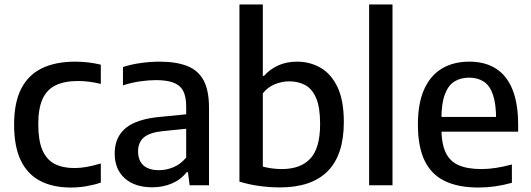

<svg xmlns="http://www.w3.org/2000/svg" viewBox="-20 -828 2372 858"><path d="M297 10Q215.5 10 158.8 -20Q102 -50 72.5 -112Q43 -174 43 -271.5Q43 -369.5 74.8 -431.5Q106.5 -493.5 167.5 -523Q228.5 -552.5 316 -552.5Q346 -552.5 375 -549Q404 -545.5 430.5 -539V-453Q404 -459.5 378.8 -462.8Q353.5 -466 328.5 -466Q268.5 -466 229 -447Q189.5 -428 170.2 -385.8Q151 -343.5 151 -273Q151 -201 169.2 -158Q187.5 -115 223.5 -96Q259.5 -77 312.5 -77Q338.5 -77 366.8 -82Q395 -87 430.5 -97.5V-12Q399.5 -1.5 365.5 4.2Q331.5 10 297 10Z M661 9Q582 9 537.2 -31.5Q492.5 -72 492.5 -142Q492.5 -214.5 541.5 -255.5Q590.5 -296.5 698.5 -306L835 -319.5L845.5 -256L707.5 -242Q648.5 -236 622.8 -213.8Q597 -191.5 597 -151.5Q597 -111 620.8 -89.2Q644.5 -67.5 690.5 -67.5Q722.5 -67.5 754.5 -80.5Q786.5 -93.5 812 -124V-352Q812 -398 797.5 -423.5Q783 -449 753 -459.5Q723 -470 676.5 -470Q645.5 -470 606.5 -464.5Q567.5 -459 529.5 -446.5V-528.5Q566 -540.5 610 -546.5Q654 -552.5 692.5 -552.5Q767 -552.5 816.2 -533.2Q865.5 -514 889.8 -469Q914 -424 914 -346V0H827.5L820 -58.5H814Q788 -25 747.8 -8Q707.5 9 661 9Z M1230.5 9.5Q1185.5 9.5 1138.2 3Q1091 -3.5 1050 -16.5V-808H1154.5V-489H1160Q1184.5 -517.5 1222 -535Q1259.5 -552.5 1307.5 -552.5Q1364.5 -552.5 1412 -525.5Q1459.5 -498.5 1488 -439.2Q1516.5 -380 1516.5 -282.5Q1516.5 -136 1444.5 -63.2Q1372.5 9.5 1230.5 9.5ZM1239 -72.5Q1323.5 -72.5 1367 -119.5Q1410.5 -166.5 1410.5 -273.5Q1410.5 -348 1392.8 -389.5Q1375 -431 1343.8 -447.8Q1312.5 -464.5 1272.5 -464.5Q1239.5 -464.5 1208 -451.5Q1176.5 -438.5 1154.5 -411V-83.5Q1171 -79 1193.2 -75.8Q1215.5 -72.5 1239 -72.5Z M1629.5 0V-808H1734V0Z M2118 10Q2028 10 1967.8 -19Q1907.5 -48 1877.5 -110.2Q1847.5 -172.5 1847.5 -272Q1847.5 -366 1875.2 -428.2Q1903 -490.5 1954.5 -521.5Q2006 -552.5 2077.5 -552.5Q2147.5 -552.5 2196.2 -521.5Q2245 -490.5 2270.2 -427.8Q2295.5 -365 2295.5 -269.5V-239.5H1905.5V-305.5H2217L2197 -294.5Q2197 -363.5 2183 -404.5Q2169 -445.5 2142 -463.2Q2115 -481 2076.5 -481Q2038 -481 2010.2 -463.5Q1982.5 -446 1967.5 -405Q1952.5 -364 1952.5 -294.5V-255.5Q1952.5 -188 1971 -147.8Q1989.5 -107.5 2029 -90Q2068.5 -72.5 2131.5 -72.5Q2162.5 -72.5 2196.5 -77.8Q2230.5 -83 2267.5 -93V-11Q2227 0 2190.5 5Q2154 10 2118 10Z"/></svg>

Font: Encode Sans Condensed Thin Medium
Style: Regular
Weight: 500
Version: Version 3.002